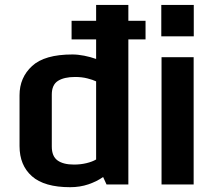

<svg xmlns="http://www.w3.org/2000/svg" viewBox="-20 -760 878 791"><path d="M60.5 -158.2V-367.7Q60.5 -440.4 112.1 -488Q163.6 -535.6 278.3 -535.6Q300.8 -535.6 326.9 -530.5Q353 -525.4 376 -517.1V-597.7H274.9V-674.3H376V-739.7H508.8V-674.3H579.6V-597.7H508.8V0H418.9L404.8 -30.8Q379.4 -12.7 344.5 -0.7Q309.6 11.2 269 11.2Q162.6 11.2 111.6 -33.9Q60.5 -79.1 60.5 -158.2ZM376 -103V-424.8Q362.8 -431.2 340.1 -437Q317.4 -442.9 289.6 -442.9Q244.1 -442.9 218.8 -426.8Q193.4 -410.6 193.4 -370.6V-156.2Q193.4 -116.2 217 -99.1Q240.7 -82 284.7 -82Q312 -82 336.4 -87.9Q360.8 -93.8 376 -103Z M645.5 -524.4H777.8V0H645.5ZM644.5 -739.7H778.3V-610.4H644.5Z"/></svg>

Font: Monda
Style: Bold
Weight: 700
Designer: Vernon Adams
Foundry: Vernon Adams
Version: Version 2.100; ttfautohint (v1.8.3)